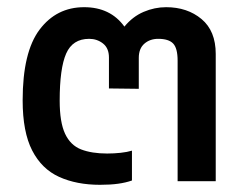

<svg xmlns="http://www.w3.org/2000/svg" viewBox="-20 -504 681 534"><path d="M258 10Q193 10 144.5 -12Q96 -34 69.5 -85.5Q43 -137 43 -225Q43 -359 90 -421.5Q137 -484 214 -484Q287 -484 326 -430Q349 -458 379.5 -471Q410 -484 442 -484Q501 -484 540.5 -451Q580 -418 580 -354V0H474V-335Q474 -370 461.5 -383Q449 -396 420 -396Q397 -396 381.5 -382.5Q366 -369 366 -343V-257L283 -258V-344Q283 -370 266.5 -383Q250 -396 228 -396Q182 -396 164 -355Q146 -314 146 -224Q146 -164 161 -132Q176 -100 205.5 -88.5Q235 -77 278 -77Q297 -77 315.5 -79Q334 -81 347 -85V-2Q330 4 308.5 7Q287 10 258 10Z"/></svg>

Font: Kanit
Style: Regular
Weight: 400
Designer: Katatrad Team
Foundry: CadsonDemak
Version: Version 2.000; ttfautohint (v1.8.3)